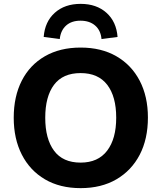

<svg xmlns="http://www.w3.org/2000/svg" viewBox="-20 -962 835 993"><path d="M51 -353Q51 -463 92.5 -544.5Q134 -626 212 -671Q290 -716 397 -716Q504 -716 582 -671Q660 -626 702.5 -544.5Q745 -463 745 -354Q745 -243 702.5 -161.5Q660 -80 582 -34.5Q504 11 397 11Q290 11 212.5 -34.5Q135 -80 93 -162Q51 -244 51 -353ZM214 -353Q214 -244 259.5 -182.5Q305 -121 397 -121Q487 -121 534 -182.5Q581 -244 581 -353Q581 -463 534.5 -523.5Q488 -584 397 -584Q305 -584 259.5 -523.5Q214 -463 214 -353ZM289 -760 206 -771Q212 -850 263.5 -896Q315 -942 397 -942Q479 -942 530.5 -896Q582 -850 588 -771L505 -760Q501 -805 472 -830Q443 -855 396 -855Q350 -855 322 -830Q294 -805 289 -760Z"/></svg>

Font: Mulish ExtraLight ExtraBold
Style: Regular
Weight: 800
Version: Version 3.603